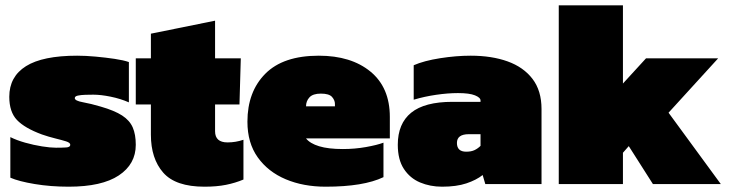

<svg xmlns="http://www.w3.org/2000/svg" viewBox="-20 -694 2748 724"><path d="M239 10Q171 10 111 0Q51 -10 19 -24V-177Q43 -165 75 -156Q107 -147 138.5 -142Q170 -137 191 -137Q214 -137 229.5 -138Q245 -139 245 -148Q245 -156 229 -161Q213 -166 188.5 -172Q164 -178 138 -187Q73 -211 44 -241.5Q15 -272 15 -329Q15 -405 78 -444.5Q141 -484 271 -484Q303 -484 341 -480.5Q379 -477 412.5 -472Q446 -467 466 -460V-308Q434 -322 397 -329.5Q360 -337 332 -337Q318 -337 301.5 -336.5Q285 -336 273.5 -333.5Q262 -331 262 -324Q262 -314 292.5 -308.5Q323 -303 360 -292Q412 -277 440.5 -258.5Q469 -240 480.5 -213.5Q492 -187 492 -148Q492 -75 428 -32.5Q364 10 239 10Z M751 10Q642 10 595.5 -43Q549 -96 549 -186V-300H492V-474H549V-567L791 -616V-474H888L883 -300H791V-199Q791 -157 838 -157Q869 -157 898 -167V-17Q867 -4 832 3Q797 10 751 10Z M1208 10Q1124 10 1057.5 -18Q991 -46 952 -100.5Q913 -155 913 -235Q913 -348 980.5 -416Q1048 -484 1182 -484Q1304 -484 1377 -424Q1450 -364 1450 -253V-172H1134Q1149 -153 1183.5 -142.5Q1218 -132 1273 -132Q1318 -132 1360 -139.5Q1402 -147 1426 -156V-26Q1351 10 1208 10ZM1134 -293H1243V-302Q1243 -316 1232 -328.5Q1221 -341 1190 -341Q1160 -341 1147 -327Q1134 -313 1134 -293Z M1647 10Q1602 10 1564 -6Q1526 -22 1503 -57Q1480 -92 1480 -148Q1480 -228 1530.5 -269Q1581 -310 1686 -310H1792V-315Q1792 -326 1771 -334.5Q1750 -343 1707 -343Q1669 -343 1624.5 -336.5Q1580 -330 1540 -318V-448Q1579 -465 1639.5 -474.5Q1700 -484 1755 -484Q1834 -484 1894 -462.5Q1954 -441 1988 -396.5Q2022 -352 2022 -283V0H1810L1800 -34Q1776 -15 1738.5 -2.5Q1701 10 1647 10ZM1738 -122Q1757 -122 1769.5 -128Q1782 -134 1792 -144V-188H1748Q1703 -188 1703 -155Q1703 -122 1738 -122Z M2087 0V-674H2329V-379L2416 -474H2688L2501 -269L2698 0H2442L2351 -143L2329 -118V0Z"/></svg>

Font: Boz Display
Style: Regular
Weight: 900
Version: Version 2.000; ttfautohint (v1.8.3)